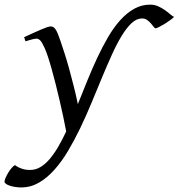

<svg xmlns="http://www.w3.org/2000/svg" viewBox="-108 -572 778 836"><path d="M649.9 -498.5Q645 -492.7 633.3 -484.4Q621.6 -476.1 608.6 -468Q595.7 -460 584.5 -454.3Q573.2 -448.7 569.8 -448.7Q565.9 -448.7 561 -455.3Q556.2 -461.9 549.1 -470Q542 -478 532.7 -484.9Q523.4 -491.7 510.7 -491.7Q486.8 -491.7 464.8 -471.2Q442.9 -450.7 421.4 -415.3Q399.9 -379.9 378.7 -332.8Q357.4 -285.6 335.4 -232.7Q313.5 -179.7 290.3 -123.8Q267.1 -67.9 241.7 -14.9Q216.3 38.1 188.2 85.2Q160.2 132.3 128.4 167.7Q96.7 203.1 61 223.6Q25.4 244.1 -15.6 244.1Q-29.8 244.1 -43 241.9Q-56.2 239.7 -66.2 236.3Q-76.2 232.9 -82.3 228.3Q-88.4 223.6 -88.4 219.2Q-88.4 213.4 -83.7 202.4Q-79.1 191.4 -72.3 180.2Q-65.4 168.9 -57.4 159.4Q-49.3 149.9 -42.5 147Q-33.2 154.3 -23.4 158.4Q-13.7 162.6 -4.9 164.8Q3.9 167 11.2 167.5Q18.6 168 23.4 168Q46.9 168 67.9 155.5Q88.9 143.1 108.2 120.6Q127.4 98.1 145.3 67.4Q163.1 36.6 180.2 0.5Q174.8 -28.8 167.5 -63.2Q160.2 -97.7 151.9 -133.3Q143.6 -168.9 134.8 -204.1Q126 -239.3 117.4 -269.8Q108.9 -300.3 100.8 -324.7Q92.8 -349.1 85.9 -363.8Q74.7 -388.7 66.9 -396.2Q59.1 -403.8 50.8 -403.8Q46.4 -403.8 38.3 -402.1Q30.3 -400.4 22.5 -397.9Q13.2 -395.5 2.9 -392.1L-2.9 -410.2Q17.6 -419.4 36.1 -428Q54.7 -436.5 69.6 -442.9Q84.5 -449.2 95.7 -453.1Q106.9 -457 112.8 -457Q119.6 -457 124.8 -453.6Q129.9 -450.2 134.8 -442.9Q139.6 -435.5 144.3 -423.6Q148.9 -411.6 154.8 -395Q163.6 -369.6 173.6 -338.4Q183.6 -307.1 193.4 -271.5Q203.1 -235.8 212.9 -197.3Q222.7 -158.7 231 -118.7Q251 -168.9 272 -220.5Q293 -272 315.4 -320.1Q337.9 -368.2 362.5 -410.4Q387.2 -452.6 415.5 -484.1Q443.8 -515.6 476.1 -533.7Q508.3 -551.8 545.9 -551.8Q564.9 -551.8 581.5 -544.2Q598.1 -536.6 611.3 -527.1Q624.5 -517.6 634.3 -509Q644 -500.5 649.9 -498.5Z"/></svg>

Font: Gentium Plus Am
Style: Italic
Weight: 400
Italic angle: -8°
Designer: J. Victor Gaultney, Annie Olsen, Iska Routamaa, Becca Hirsbrunner
Foundry: SIL International
Version: Version 5.000